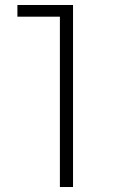

<svg xmlns="http://www.w3.org/2000/svg" viewBox="-20 -750 452 770"><path d="M272.9 0H220.2V-683.1H49.8V-730H272.9Z"/></svg>

Font: Sora ExtraLight
Style: Regular
Weight: 200
Designer: Jonathan Barnbrook, Julián Moncada
Foundry: Barnbrook Fonts
Version: Version 2.000